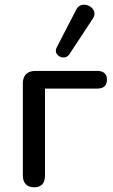

<svg xmlns="http://www.w3.org/2000/svg" viewBox="-20 -788 481 815"><path d="M77 -43V-434Q77 -460 91 -473.5Q105 -487 131 -487H393Q413 -487 423.5 -477.5Q434 -468 434 -450Q434 -431 423.5 -421.5Q413 -412 393 -412H171V-43Q171 7 125 7Q102 7 89.5 -6Q77 -19 77 -43ZM249 -544Q237 -544 227 -552.5Q217 -561 217 -573Q217 -580 221 -587L303 -746Q314 -768 337 -768Q354 -768 367.5 -756.5Q381 -745 381 -730Q381 -719 374 -709L274 -557Q265 -544 249 -544Z"/></svg>

Font: SN Pro
Style: Regular
Weight: 400
Designer: Tobias Whetton
Foundry: Supernotes
Version: Version 1.003